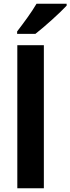

<svg xmlns="http://www.w3.org/2000/svg" viewBox="-20 -1000 374 1020"><path d="M334 -970V-980H174C148 -935 104 -876 71 -833V-820H168C217 -858 300 -933 334 -970ZM213 0V-760H72V0Z"/></svg>

Font: Noto Sans Gurmukhi SemiCondensed
Style: Bold
Weight: 700
Width: 4
Designer: Jelle Bosma - Monotype Design Team
Foundry: Monotype Imaging Inc.
Version: Version 2.004